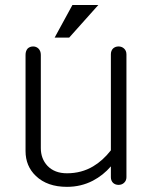

<svg xmlns="http://www.w3.org/2000/svg" viewBox="-20 -723 623 760"><path d="M480.5 -21.5V-507.8Q480.5 -522.5 470.7 -531.2Q461.9 -539.1 449.2 -539.1Q436.5 -539.1 427.7 -531.2Q418.9 -522.5 418.9 -507.8V-127.9Q386.7 -86.9 348.6 -64.5Q302.7 -37.1 245.1 -37.1Q196.3 -37.1 168 -66.4Q141.6 -94.7 141.6 -136.7V-505.9Q141.6 -521.5 131.8 -531.2Q123 -539.1 111.3 -539.1Q98.6 -539.1 89.8 -531.2Q81.1 -521.5 81.1 -505.9V-125Q81.1 -65.4 122.1 -26.4Q167 16.6 245.1 16.6Q300.8 16.6 347.7 -7.8Q388.7 -29.3 418.9 -64.5V-21.5Q418.9 -7.8 427.7 1Q436.5 8.8 449.2 8.8Q461.9 8.8 470.7 1Q480.5 -7.8 480.5 -21.5ZM369.1 -703.1H266.6L196.3 -574.2H253.9Z"/></svg>

Font: Gulim
Style: Regular
Weight: 400
Version: Version 2.21